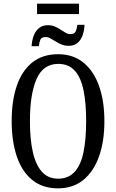

<svg xmlns="http://www.w3.org/2000/svg" viewBox="-20 -1022 637 1052"><path d="M153 -769Q155 -800 164.5 -826Q174 -852 193.5 -868Q213 -884 243 -884Q264 -884 281 -876.5Q298 -869 312.5 -859.5Q327 -850 339.5 -842.5Q352 -835 364 -835Q388 -835 394.5 -849.5Q401 -864 404 -886H443Q442 -855 432.5 -828.5Q423 -802 404.5 -786.5Q386 -771 356 -771Q334 -771 316.5 -778.5Q299 -786 284 -795.5Q269 -805 256 -812Q243 -819 231 -819Q207 -819 201 -804.5Q195 -790 193 -769ZM183 -945V-1002H413V-945ZM298 10Q213 10 156.5 -36Q100 -82 72 -165Q44 -248 44 -359Q44 -470 72 -552Q100 -634 156.5 -679.5Q213 -725 299 -725Q380 -725 436.5 -679.5Q493 -634 522.5 -551.5Q552 -469 552 -358Q552 -247 522.5 -164.5Q493 -82 436.5 -36Q380 10 298 10ZM298 -43Q355 -43 389 -80.5Q423 -118 437.5 -188.5Q452 -259 452 -358Q452 -458 437.5 -528Q423 -598 389.5 -635Q356 -672 299 -672Q217 -672 180.5 -589.5Q144 -507 144 -358Q144 -259 160 -188.5Q176 -118 210 -80.5Q244 -43 298 -43Z"/></svg>

Font: Noto Serif ExtraCondensed
Style: Regular
Weight: 400
Width: 2
Designer: Monotype Design Team
Foundry: Monotype Imaging Inc.
Version: Version 2.013